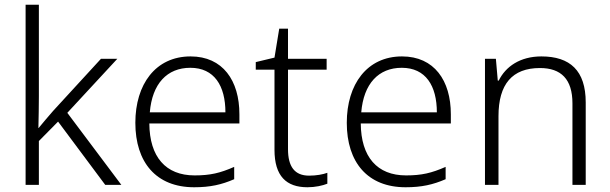

<svg xmlns="http://www.w3.org/2000/svg" viewBox="-20 -780 2574 810"><path d="M144 -374V-760H88V0H144V-185L225 -267L424 0H492L264 -304L475 -532H406L204 -312C184 -290 161 -261 143 -240H142C143 -284 144 -332 144 -374Z M784 -542C636 -542 551 -424 551 -262C551 -95 639 10 799 10C867 10 915 -1 968 -24V-76C909 -50 867 -40 801 -40C679 -40 611 -118 610 -259H990V-298C990 -440 920 -542 784 -542ZM783 -494C884 -494 931 -418 931 -306H612C622 -427 685 -494 783 -494Z M1284 -39C1223 -39 1195 -77 1195 -151V-486H1358V-532H1195V-659H1158L1138 -537L1059 -518V-486H1138V-148C1138 -37 1188 10 1277 10C1310 10 1341 3 1361 -5V-51C1342 -44 1314 -39 1284 -39Z M1676 -542C1528 -542 1443 -424 1443 -262C1443 -95 1531 10 1691 10C1759 10 1807 -1 1860 -24V-76C1801 -50 1759 -40 1693 -40C1571 -40 1503 -118 1502 -259H1882V-298C1882 -440 1812 -542 1676 -542ZM1675 -494C1776 -494 1823 -418 1823 -306H1504C1514 -427 1577 -494 1675 -494Z M2264 -542C2174 -542 2113 -499 2084 -440H2080L2072 -532H2026V0H2083V-290C2083 -425 2141 -493 2258 -493C2347 -493 2395 -446 2395 -344V0H2451V-348C2451 -482 2385 -542 2264 -542Z"/></svg>

Font: Noto Sans Gujarati Light
Style: Regular
Weight: 300
Designer: Jelle Bosma - Monotype Design Team, Universal Thirst
Foundry: Monotype Imaging Inc.
Version: Version 2.106